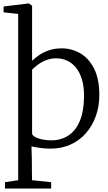

<svg xmlns="http://www.w3.org/2000/svg" viewBox="-26 -839 620 1098"><path d="M2.5 239V203L78 191.5V-759.5L-5.5 -768.5V-802L135 -819H140L157.5 -806V-491.5Q173.5 -507 197.8 -523.8Q222 -540.5 254.5 -551.5Q287 -562.5 326.5 -562.5Q383.5 -562.5 432.5 -534.5Q481.5 -506.5 511.8 -447.2Q542 -388 542 -294.5Q542 -231 522.2 -175.5Q502.5 -120 466 -78Q429.5 -36 378 -12.5Q326.5 11 263.5 11Q232 11 204 7Q176 3 154 -2L156 68L157 191.5L266.5 203V239ZM268 -36.5Q322 -36.5 363.8 -63.2Q405.5 -90 429.2 -144.2Q453 -198.5 454.5 -281.5Q455.5 -340.5 443 -383Q430.5 -425.5 408.2 -452.5Q386 -479.5 357 -492.5Q328 -505.5 295.5 -505.5Q264 -505.5 236.8 -494.5Q209.5 -483.5 189.2 -468.2Q169 -453 157.5 -440.5V-72.5Q165 -56 197.5 -46.2Q230 -36.5 268 -36.5Z"/></svg>

Font: Merriweather 36pt Light
Style: Regular
Weight: 300
Designer: Eben Sorkin
Foundry: Eben Sorkin
Version: Version 2.100